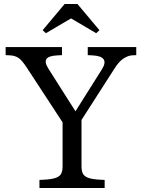

<svg xmlns="http://www.w3.org/2000/svg" viewBox="-20 -934 709 954"><path d="M176 0V-40L197 -41Q239 -43 259 -51Q279 -59 285 -73Q291 -87 291 -108V-326L117 -592Q91 -633 73 -645.5Q55 -658 29 -659L8 -660V-700H288V-660L267 -659Q222 -657 211 -641Q200 -625 221 -592L355 -381L486 -589Q528 -655 437 -659L416 -660V-700H657V-660L636 -659Q617 -658 594 -643.5Q571 -629 548 -592L385 -338V-108Q385 -87 391 -73Q397 -59 417 -51Q437 -43 479 -41L500 -40V0ZM208 -769 192 -784 301 -914H365L474 -784L458 -769L334 -842H332Z"/></svg>

Font: Hedvig Letters Serif 12pt
Style: Regular
Weight: 400
Designer: Alexander Örn & Tor Weibull
Foundry: Kanon Foundry
Version: Version 1.000; ttfautohint (v1.8.4.7-5d5b)